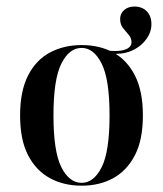

<svg xmlns="http://www.w3.org/2000/svg" viewBox="-20 -568 509 599"><path d="M342.7 -400Q330.6 -400 319.4 -401.2Q308.1 -402.4 290.3 -405.6L287.1 -414.5Q300.8 -411.3 314.5 -410.1Q328.2 -408.9 339.5 -408.9Q363.7 -408.9 377 -416.1Q390.3 -423.4 390.3 -436.3Q390.3 -449.2 381.5 -459.3Q372.6 -469.4 363.7 -480.6Q354.8 -491.9 354.8 -508.9Q354.8 -525.8 367.3 -536.7Q379.8 -547.6 399.2 -547.6Q423.4 -547.6 437.9 -532.7Q452.4 -517.7 452.4 -492.7Q452.4 -468.5 437.5 -447.2Q422.6 -425.8 397.6 -412.9Q372.6 -400 342.7 -400ZM234.7 11.3Q179 11.3 135.9 -12.1Q92.7 -35.5 67.7 -83.5Q42.7 -131.5 42.7 -208.1Q42.7 -283.9 67.7 -332.7Q92.7 -381.5 136.3 -404.4Q179.8 -427.4 234.7 -427.4Q290.3 -427.4 333.1 -404.4Q375.8 -381.5 400.8 -332.7Q425.8 -283.9 425.8 -208.1Q425.8 -131.5 400.8 -83.5Q375.8 -35.5 333.1 -12.1Q290.3 11.3 234.7 11.3ZM234.7 2.4Q272.6 2.4 297.2 -46.4Q321.8 -95.2 321.8 -208.1Q321.8 -320.2 297.2 -369.4Q272.6 -418.5 234.7 -418.5Q196 -418.5 171.4 -369.4Q146.8 -320.2 146.8 -208.1Q146.8 -95.2 171.4 -46.4Q196 2.4 234.7 2.4Z"/></svg>

Font: Playfair 144pt SemiCondensed SemiBold
Style: Regular
Weight: 600
Width: 4
Designer: Claus Eggers Sørensen
Foundry: Claus Eggers Sørensen
Version: Version 2.203